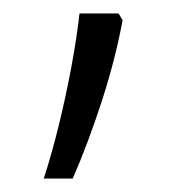

<svg xmlns="http://www.w3.org/2000/svg" viewBox="-20 -231 279 285"><path d="M156 -211 162 -201Q151 -142 131 -80.5Q111 -19 88 34H45Q57 -3 67.5 -46Q78 -89 86 -132Q94 -175 98 -211Z"/></svg>

Font: Noto Sans Telugu UI SemiCondensed Light
Style: Regular
Weight: 300
Width: 4
Designer: Jelle Bosma - Monotype Design Team
Foundry: Monotype Imaging Inc.
Version: Version 2.005; ttfautohint (v1.8.4.7-5d5b)